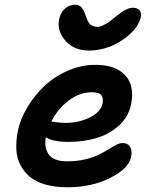

<svg xmlns="http://www.w3.org/2000/svg" viewBox="-20 -814 627 820"><path d="M360.8 -598.1Q298.3 -598.1 262 -637.2Q225.6 -676.3 231 -723.1Q235.8 -756.8 255.4 -775.4Q274.9 -793.9 301.8 -793.9Q318.4 -793.9 328.6 -781.5Q338.9 -769 346.2 -746.1Q350.1 -734.9 351.6 -731.4Q353 -728 357.7 -719.7Q362.3 -711.4 366.7 -708.5Q371.1 -705.6 378.9 -702.4Q386.7 -699.2 397 -699.2Q408.2 -699.2 423.8 -707.5Q439.5 -715.8 446.3 -720.9Q453.1 -726.1 472.2 -741.2Q489.3 -754.9 498.5 -761.7Q507.8 -768.6 521.5 -774.7Q535.2 -780.8 547.9 -780.8Q567.9 -780.8 576.7 -769.3Q585.4 -757.8 581.1 -738.8Q577.1 -721.7 564.7 -702.6Q552.2 -683.6 531.2 -665Q510.3 -646.5 484.6 -631.6Q459 -616.7 426.5 -607.4Q394 -598.1 360.8 -598.1ZM268.1 -14.2Q214.4 -14.2 173.1 -26.1Q131.8 -38.1 106.7 -59.6Q81.5 -81.1 66.4 -110.8Q51.3 -140.6 49.8 -175.8Q48.3 -210.9 55.2 -250Q65.4 -302.7 95.7 -354Q126 -405.3 168.9 -446Q211.9 -486.8 269.5 -512Q327.1 -537.1 387.2 -537.1Q473.1 -537.1 514.4 -492.9Q555.7 -448.7 540 -369.1Q529.3 -315.4 488.3 -278.1Q447.3 -240.7 392.1 -224.4Q336.9 -208 272.9 -208Q205.6 -208 175.8 -228Q167.5 -182.6 188.7 -153.8Q210 -125 267.1 -125Q307.6 -125 342.5 -133.1Q377.4 -141.1 400.6 -152.6Q423.8 -164.1 442.1 -175.5Q460.4 -187 475.8 -195.1Q491.2 -203.1 502.9 -203.1Q526.9 -203.1 536.1 -185.8Q545.4 -168.5 540 -144Q529.8 -93.8 450.4 -54Q371.1 -14.2 268.1 -14.2ZM372.1 -419.9Q320.8 -419.9 273.9 -385Q227.1 -350.1 199.2 -294.9Q238.8 -289.1 257.8 -289.1Q316.9 -289.1 363.8 -312.5Q410.6 -335.9 418 -372.1Q422.4 -397 411.9 -408.4Q401.4 -419.9 372.1 -419.9Z"/></svg>

Font: Shantell Sans Bouncy
Style: Italic
Weight: 600
Italic angle: -11.31°
Designer: Stephen Nixon, Anya Danilova, Shantell Martin
Foundry: Arrow Type
Version: Version 1.006;[9816181b4]